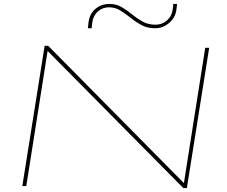

<svg xmlns="http://www.w3.org/2000/svg" viewBox="-20 -942 1149 972"><path d="M93 0 206 -710H224L911 -15L1019 -700H1039L926 10H908L221 -684L113 0ZM447 -828Q443 -791 442 -782Q441 -773 441.5 -778.5Q442 -784 443 -792.5Q444 -801 444 -799H425Q426 -810 428 -828Q433 -871 462.5 -896.5Q492 -922 535 -922Q569 -922 596 -906Q623 -890 648 -869.5Q673 -849 701.5 -833Q730 -817 767 -817Q801 -817 825.5 -838.5Q850 -860 854 -893Q857 -914 857 -916Q857 -918 857 -922H876Q876 -918 876 -916Q876 -914 873 -893Q868 -853 836.5 -826Q805 -799 764 -799Q726 -799 696.5 -815Q667 -831 641 -852Q615 -873 589 -889Q563 -905 532 -905Q499 -905 475.5 -884Q452 -863 447 -828ZM425 -799Q423 -779 422.5 -777Q422 -775 423 -781Q424 -787 424.5 -793.5Q425 -800 425 -799Z"/></svg>

Font: Georama ExtraExtended Thin
Style: Italic
Weight: 100
Width: 8
Italic angle: -9°
Designer: Jean-Baptiste Levee
Foundry: Production Type
Version: Version 1.000